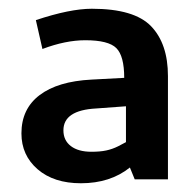

<svg xmlns="http://www.w3.org/2000/svg" viewBox="-20 -410 448 439"><path d="M62 -364 77 -298Q130 -318 175 -318Q228 -318 246 -300Q264 -282 264 -232L189 -228Q112 -224 70.5 -192.5Q29 -161 29 -105Q29 -55 66 -23Q103 9 165 9Q232 9 277 -27L288 0H364V-236Q364 -310 325.5 -350Q287 -390 190 -390Q140 -390 62 -364ZM189 -63Q159 -63 142 -76Q125 -89 125 -112Q125 -158 200 -162L268 -167V-85Q263 -82 250 -75.5Q237 -69 223 -66Q209 -63 189 -63Z"/></svg>

Font: Cambay Devanagari
Style: Regular
Weight: 700
Designer: Pooja Saxena
Foundry: Pooja Saxena
Version: Version 1.095;PS 001.095;hotconv 1.0.70;makeotf.lib2.5.58329